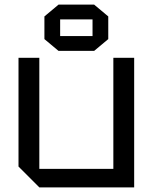

<svg xmlns="http://www.w3.org/2000/svg" viewBox="-20 -810 660 830"><path d="M560 -560V0H150L60 -90V-560H150V-80H470V-560ZM172 -641V-739L233 -790H387L448 -739V-641L387 -590H233ZM240 -654H380V-726H240Z"/></svg>

Font: Tektur
Style: Regular
Weight: 400
Designer: Adam Jagosz
Foundry: Adam Jagosz
Version: Version 1.005;gftools[0.9.30]